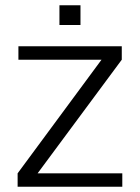

<svg xmlns="http://www.w3.org/2000/svg" viewBox="-20 -710 532 730"><path d="M47 0V-51L366 -483H50V-534H443V-483L123 -51H445V0ZM206 -615V-690H286V-615Z"/></svg>

Font: Mozilla Headline ExtraLight
Style: Regular
Weight: 200
Designer: Studio DRAMA
Foundry: Studio DRAMA
Version: Version 1.000